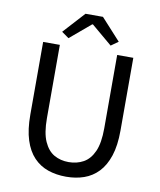

<svg xmlns="http://www.w3.org/2000/svg" viewBox="-92 -911 831 996"><g transform="rotate(10 323.5 -413.0)"><path d="M324 12Q272 12 228.5 -3Q185 -18 153 -51.5Q121 -85 103.5 -139.5Q86 -194 86 -273V-656H174V-270Q174 -192 194 -147.5Q214 -103 247.5 -84Q281 -65 324 -65Q367 -65 401.5 -84Q436 -103 456 -147.5Q476 -192 476 -270V-656H561V-273Q561 -194 543 -139.5Q525 -85 493 -51.5Q461 -18 418 -3Q375 12 324 12ZM212 -698 174 -725 277 -838H369L472 -725L434 -698L325 -790H321Z"/></g></svg>

Font: Assistant Medium
Style: Regular
Weight: 500
Designer: Hebrew By Ben Nathan, Latin by Paul Hunt
Version: Version 3.000